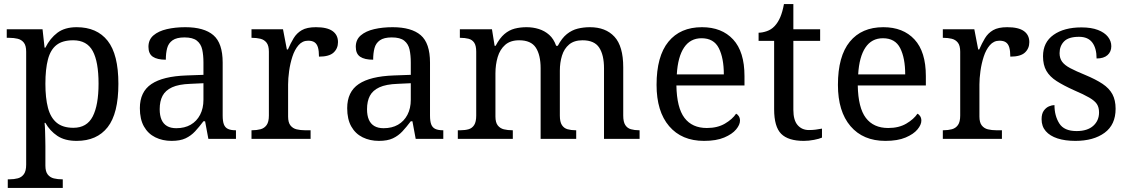

<svg xmlns="http://www.w3.org/2000/svg" viewBox="-20 -679 5520 939"><path d="M18 240V198H26Q49 198 67.5 193Q86 188 97 172.5Q108 157 108 126V-426Q108 -456 96.5 -470.5Q85 -485 66.5 -489.5Q48 -494 26 -494H13V-536H188L198 -446H202Q225 -492 261 -519Q297 -546 355 -546Q454 -546 506.5 -479.5Q559 -413 559 -269Q559 -124 506.5 -57Q454 10 355 10Q297 10 260.5 -14.5Q224 -39 202 -78H198Q200 -59 200.5 -37.5Q201 -16 201.5 3Q202 22 202 35V131Q202 160 213.5 174.5Q225 189 243.5 193.5Q262 198 284 198H287V240ZM339 -54Q405 -54 433.5 -109.5Q462 -165 462 -270Q462 -377 433.5 -429.5Q405 -482 338 -482Q286 -482 256.5 -459Q227 -436 214.5 -388.5Q202 -341 202 -269Q202 -200 214.5 -152Q227 -104 257 -79Q287 -54 339 -54Z M819 10Q775 10 739.5 -7.5Q704 -25 684 -60.5Q664 -96 664 -150Q664 -230 720.5 -268Q777 -306 892 -310L975 -313V-373Q975 -409 969 -436.5Q963 -464 943 -480Q923 -496 882 -496Q844 -496 824 -482Q804 -468 797.5 -443.5Q791 -419 791 -387Q749 -387 727.5 -401.5Q706 -416 706 -450Q706 -485 730.5 -506Q755 -527 796 -536.5Q837 -546 886 -546Q978 -546 1023.5 -507Q1069 -468 1069 -373V-114Q1069 -86 1075 -70.5Q1081 -55 1095 -48.5Q1109 -42 1131 -42H1134V0H999L983 -86H975Q954 -58 934 -36.5Q914 -15 887.5 -2.5Q861 10 819 10ZM842 -52Q883 -52 912.5 -69Q942 -86 958.5 -117.5Q975 -149 975 -191V-272L911 -269Q854 -267 821.5 -252Q789 -237 775 -210.5Q761 -184 761 -145Q761 -114 770 -93.5Q779 -73 797 -62.5Q815 -52 842 -52Z M1210 0V-42H1213Q1236 -42 1254.5 -47Q1273 -52 1284 -67.5Q1295 -83 1295 -114V-426Q1295 -456 1283.5 -470.5Q1272 -485 1253.5 -489.5Q1235 -494 1213 -494H1210V-536H1364L1383 -437H1388Q1401 -467 1416 -492Q1431 -517 1456 -531.5Q1481 -546 1525 -546Q1580 -546 1606.5 -527Q1633 -508 1633 -473Q1633 -442 1611.5 -422Q1590 -402 1540 -402Q1540 -430 1535 -447Q1530 -464 1518.5 -472Q1507 -480 1487 -480Q1459 -480 1440 -458Q1421 -436 1410 -402Q1399 -368 1394 -331.5Q1389 -295 1389 -266V-109Q1389 -80 1400.5 -65.5Q1412 -51 1430.5 -46.5Q1449 -42 1471 -42H1499V0Z M1833 10Q1789 10 1753.5 -7.5Q1718 -25 1698 -60.5Q1678 -96 1678 -150Q1678 -230 1734.5 -268Q1791 -306 1906 -310L1989 -313V-373Q1989 -409 1983 -436.5Q1977 -464 1957 -480Q1937 -496 1896 -496Q1858 -496 1838 -482Q1818 -468 1811.5 -443.5Q1805 -419 1805 -387Q1763 -387 1741.5 -401.5Q1720 -416 1720 -450Q1720 -485 1744.5 -506Q1769 -527 1810 -536.5Q1851 -546 1900 -546Q1992 -546 2037.5 -507Q2083 -468 2083 -373V-114Q2083 -86 2089 -70.5Q2095 -55 2109 -48.5Q2123 -42 2145 -42H2148V0H2013L1997 -86H1989Q1968 -58 1948 -36.5Q1928 -15 1901.5 -2.5Q1875 10 1833 10ZM1856 -52Q1897 -52 1926.5 -69Q1956 -86 1972.5 -117.5Q1989 -149 1989 -191V-272L1925 -269Q1868 -267 1835.5 -252Q1803 -237 1789 -210.5Q1775 -184 1775 -145Q1775 -114 1784 -93.5Q1793 -73 1811 -62.5Q1829 -52 1856 -52Z M2219 0V-42H2232Q2255 -42 2272 -47Q2289 -52 2299 -67.5Q2309 -83 2309 -114V-426Q2309 -456 2299 -470.5Q2289 -485 2271.5 -489.5Q2254 -494 2232 -494H2229V-536H2386L2399 -455H2404Q2424 -493 2447 -512.5Q2470 -532 2497 -539Q2524 -546 2555 -546Q2587 -546 2615.5 -537Q2644 -528 2666 -508.5Q2688 -489 2700 -455H2708Q2728 -493 2752.5 -512.5Q2777 -532 2805.5 -539Q2834 -546 2865 -546Q2942 -546 2985 -499.5Q3028 -453 3028 -350V-114Q3028 -83 3038 -67.5Q3048 -52 3065.5 -47Q3083 -42 3105 -42H3108V0H2934V-345Q2934 -410 2910.5 -446Q2887 -482 2829 -482Q2788 -482 2763.5 -461.5Q2739 -441 2728.5 -407Q2718 -373 2718 -333V-114Q2718 -83 2728 -67.5Q2738 -52 2755.5 -47Q2773 -42 2795 -42H2798V0H2624V-345Q2624 -410 2600.5 -446Q2577 -482 2519 -482Q2476 -482 2450.5 -459.5Q2425 -437 2414 -400Q2403 -363 2403 -320V-109Q2403 -80 2414.5 -65.5Q2426 -51 2444.5 -46.5Q2463 -42 2485 -42H2488V0Z M3423 10Q3314 10 3252.5 -62Q3191 -134 3191 -264Q3191 -404 3249 -475Q3307 -546 3413 -546Q3510 -546 3565.5 -486Q3621 -426 3621 -307V-261H3288Q3290 -152 3327.5 -102.5Q3365 -53 3437 -53Q3489 -53 3525.5 -74.5Q3562 -96 3580 -123Q3587 -120 3593 -111Q3599 -102 3599 -89Q3599 -69 3580 -46Q3561 -23 3522 -6.5Q3483 10 3423 10ZM3520 -315Q3520 -395 3495.5 -443.5Q3471 -492 3411 -492Q3356 -492 3325.5 -446.5Q3295 -401 3290 -315Z M3911 10Q3835 10 3800.5 -24.5Q3766 -59 3766 -145V-479H3690V-519Q3708 -519 3730 -526.5Q3752 -534 3768 -551Q3785 -569 3796 -595Q3807 -621 3814 -659H3860V-536H3991V-479H3860V-142Q3860 -91 3881 -67Q3902 -43 3936 -43Q3954 -43 3969 -45Q3984 -47 4000 -50V-6Q3987 0 3961 5Q3935 10 3911 10Z M4310 10Q4201 10 4139.5 -62Q4078 -134 4078 -264Q4078 -404 4136 -475Q4194 -546 4300 -546Q4397 -546 4452.5 -486Q4508 -426 4508 -307V-261H4175Q4177 -152 4214.5 -102.5Q4252 -53 4324 -53Q4376 -53 4412.5 -74.5Q4449 -96 4467 -123Q4474 -120 4480 -111Q4486 -102 4486 -89Q4486 -69 4467 -46Q4448 -23 4409 -6.5Q4370 10 4310 10ZM4407 -315Q4407 -395 4382.5 -443.5Q4358 -492 4298 -492Q4243 -492 4212.5 -446.5Q4182 -401 4177 -315Z M4591 0V-42H4594Q4617 -42 4635.5 -47Q4654 -52 4665 -67.5Q4676 -83 4676 -114V-426Q4676 -456 4664.5 -470.5Q4653 -485 4634.5 -489.5Q4616 -494 4594 -494H4591V-536H4745L4764 -437H4769Q4782 -467 4797 -492Q4812 -517 4837 -531.5Q4862 -546 4906 -546Q4961 -546 4987.5 -527Q5014 -508 5014 -473Q5014 -442 4992.5 -422Q4971 -402 4921 -402Q4921 -430 4916 -447Q4911 -464 4899.5 -472Q4888 -480 4868 -480Q4840 -480 4821 -458Q4802 -436 4791 -402Q4780 -368 4775 -331.5Q4770 -295 4770 -266V-109Q4770 -80 4781.5 -65.5Q4793 -51 4811.5 -46.5Q4830 -42 4852 -42H4880V0Z M5239 10Q5189 10 5152 -2Q5115 -14 5094.5 -37.5Q5074 -61 5074 -96Q5074 -123 5085 -138Q5096 -153 5110.5 -159Q5125 -165 5137 -165Q5137 -113 5160.5 -75.5Q5184 -38 5245 -38Q5298 -38 5326.5 -63.5Q5355 -89 5355 -129Q5355 -154 5344.5 -170Q5334 -186 5307.5 -201.5Q5281 -217 5232 -238Q5181 -261 5147.5 -282.5Q5114 -304 5097.5 -332.5Q5081 -361 5081 -404Q5081 -472 5132.5 -508.5Q5184 -545 5269 -545Q5317 -545 5349.5 -532.5Q5382 -520 5398.5 -499Q5415 -478 5415 -453Q5415 -426 5396.5 -409.5Q5378 -393 5343 -393Q5343 -443 5322 -471Q5301 -499 5257 -499Q5206 -499 5184 -476.5Q5162 -454 5162 -419Q5162 -394 5174.5 -377Q5187 -360 5214.5 -345.5Q5242 -331 5286 -313Q5339 -291 5372 -269Q5405 -247 5420.5 -218Q5436 -189 5436 -147Q5436 -69 5382 -29.5Q5328 10 5239 10Z"/></svg>

Font: Noto Serif Bengali
Style: Regular
Weight: 400
Designer: Juan Bruce, Universal Thirst, Indian Type Foundry and the Monotype Design Team.
Foundry: Monotype Imaging Inc.
Version: Version 2.003